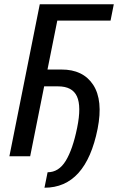

<svg xmlns="http://www.w3.org/2000/svg" viewBox="-20 -731 552 898"><path d="M267.1 -405.8Q368.7 -406.2 416 -334Q462.9 -261.7 436.5 -128.4Q381.3 147 188 147L202.6 74.7Q254.9 74.7 287.6 21Q320.3 -32.7 340.8 -133.3Q361.3 -233.4 339.8 -280.3Q318.4 -327.1 251.5 -327.1H186.5L121.1 0H23.9L166 -710.9H512.2L497.1 -634.8H248L202.1 -405.8Z"/></svg>

Font: RobotoCondensed-Italic
Style: Italic
Weight: 400
Designer: Google
Version: Version 1.200311; 2013